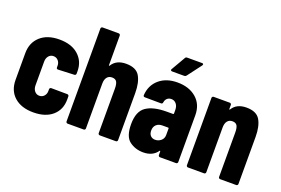

<svg xmlns="http://www.w3.org/2000/svg" viewBox="-95 -1005 1923 1313"><g transform="rotate(20 866.5 -348.0)"><path d="M25 -160V-354Q25 -430 75.5 -476Q126 -522 214 -522Q302 -522 352.5 -477Q403 -432 403 -360V-342Q403 -337 399.5 -333.5Q396 -330 391 -330L274 -325Q262 -325 262 -337V-349Q262 -371 248.5 -386Q235 -401 214 -401Q193 -401 179.5 -385Q166 -369 166 -343V-171Q166 -146 179.5 -129.5Q193 -113 214 -113Q235 -113 248.5 -128Q262 -143 262 -165V-178Q262 -183 265.5 -186.5Q269 -190 274 -190L391 -189Q396 -189 399.5 -185.5Q403 -182 403 -177V-154Q403 -80 352.5 -36Q302 8 214 8Q126 8 75.5 -37Q25 -82 25 -160Z M450 -12V-688Q450 -693 453.5 -696.5Q457 -700 462 -700H579Q584 -700 587.5 -696.5Q591 -693 591 -688V-473Q591 -469 593 -469Q595 -469 597 -472Q628 -522 699 -522Q772 -522 798.5 -477Q825 -432 825 -354V-12Q825 -7 821.5 -3.5Q818 0 813 0H696Q691 0 687.5 -3.5Q684 -7 684 -12V-335Q684 -369 674.5 -385Q665 -401 640 -401Q617 -401 604 -384.5Q591 -368 591 -338V-12Q591 -7 587.5 -3.5Q584 0 579 0H462Q457 0 453.5 -3.5Q450 -7 450 -12Z M871 -146Q871 -239 922.5 -274Q974 -309 1071 -309H1117Q1122 -309 1122 -314V-339Q1122 -367 1108 -384Q1094 -401 1072 -401Q1054 -401 1042 -390.5Q1030 -380 1027 -361Q1026 -349 1014 -349L897 -350Q885 -350 885 -362Q890 -435 941 -478.5Q992 -522 1073 -522Q1158 -522 1210.5 -476.5Q1263 -431 1263 -352V-12Q1263 -7 1259.5 -3.5Q1256 0 1251 0H1134Q1129 0 1125.5 -3.5Q1122 -7 1122 -12V-37Q1122 -40 1120 -41.5Q1118 -43 1117 -41Q1083 8 1014 8Q956 8 913.5 -24Q871 -56 871 -146ZM1061 -101Q1085 -101 1103.5 -116.5Q1122 -132 1122 -158V-205Q1122 -210 1117 -210H1076Q1048 -210 1031.5 -194.5Q1015 -179 1015 -152Q1015 -127 1028 -114Q1041 -101 1061 -101ZM1003 -594 1062 -696Q1066 -704 1077 -704H1184Q1194 -704 1194 -697Q1194 -694 1191 -689L1114 -587Q1108 -580 1100 -580H1012Q1005 -580 1002 -584Q999 -588 1003 -594Z M1326 -12V-502Q1326 -507 1329.5 -510.5Q1333 -514 1338 -514H1455Q1460 -514 1463.5 -510.5Q1467 -507 1467 -502V-473Q1467 -469 1469 -469Q1471 -469 1473 -472Q1504 -522 1575 -522Q1648 -522 1674.5 -477Q1701 -432 1701 -354V-12Q1701 -7 1697.5 -3.5Q1694 0 1689 0H1572Q1567 0 1563.5 -3.5Q1560 -7 1560 -12V-335Q1560 -369 1550.5 -385Q1541 -401 1516 -401Q1493 -401 1480 -384.5Q1467 -368 1467 -338V-12Q1467 -7 1463.5 -3.5Q1460 0 1455 0H1338Q1333 0 1329.5 -3.5Q1326 -7 1326 -12Z"/></g></svg>

Font: Barlow Condensed
Style: Bold
Weight: 700
Width: 3
Designer: Jeremy Tribby
Foundry: Tribby Type
Version: Version 1.500